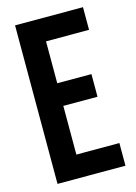

<svg xmlns="http://www.w3.org/2000/svg" viewBox="-109 -760 581 819"><g transform="rotate(-15 181.5 -350.0)"><path d="M41 -700H341V-600H151V-415H302V-315H151V-100H341V0H41Z"/></g></svg>

Font: Booming Bebas 2
Style: Regular
Weight: 400
Designer: Ryoichi Tsunekawa
Foundry: Ryoichi Tsunekawa
Version: Version 2.000